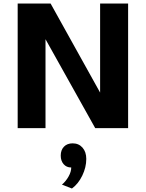

<svg xmlns="http://www.w3.org/2000/svg" viewBox="-20 -732 832 1097"><path d="M269 -712 552 -203V-712H712V0H524L240 -508V0H81V-712ZM387 225Q360 225 343.5 206Q327 187 327 157Q327 125 345.5 106Q364 87 395 87Q430 87 451.5 111.5Q473 136 473 176Q473 224 450 271.5Q427 319 391 345L334 323Q357 303 372 276Q387 249 387 225Z"/></svg>

Font: Metropolitano
Style: Bold
Weight: 700
Designer: Fonts by Alex Slobzheninov & Chris M. Simpson / Changes by Cristiano Sobral
Foundry: Fonts by Alex Slobzheninov & Chris M. Simpson / Changes by Cristiano Sobral
Version: Version 1.00;August 30, 2020;FontCreator 13.0.0.2681 64-bit